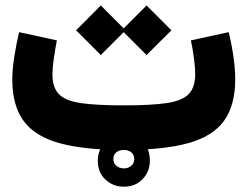

<svg xmlns="http://www.w3.org/2000/svg" viewBox="-20 -560 924 717"><path d="M442.4 -59.1Q486.8 -59.1 513.2 -31.7Q539.6 -4.4 539.6 40.5Q539.6 80.6 512.5 108.9Q485.4 137.2 442.4 137.2Q401.9 137.2 373.5 110.4Q345.2 83.5 345.2 40.5Q345.2 -1.5 373.8 -30.3Q402.3 -59.1 442.4 -59.1ZM442.4 0Q424.8 0 414.1 9Q403.3 18.1 403.3 33.7Q403.3 49.3 414.6 59.1Q425.8 68.8 442.4 68.8Q459 68.8 470.2 59.1Q481.4 49.3 481.4 33.7Q481.4 18.1 470.5 9Q459.5 0 442.4 0ZM834 -439.9Q845.2 -394.5 851.8 -348.1Q858.4 -301.8 858.4 -264.2Q858.4 -166.5 816.4 -108.6Q774.4 -50.8 682.9 -25.4Q591.3 0 442.4 0Q293.9 0 202.1 -25.4Q110.4 -50.8 68.1 -108.4Q25.9 -166 25.9 -262.7Q25.9 -300.3 33.2 -347.2Q40.5 -394 51.3 -439.9L192.4 -409.2Q186 -377 180.9 -341.3Q175.8 -305.7 175.8 -282.7Q175.8 -232.9 200.4 -208Q225.1 -183.1 283.2 -174.8Q341.3 -166.5 442.4 -166.5Q543.9 -166.5 602.1 -175Q660.2 -183.6 684.6 -208.7Q709 -233.9 709 -284.2Q709 -307.1 704.3 -342.3Q699.7 -377.4 692.9 -409.2ZM264.2 -446.8 356.4 -539.6 441.9 -454.1 527.3 -539.6 620.1 -446.8 527.3 -354.5 441.9 -439.9 356.4 -354.5Z"/></svg>

Font: Estedad-FD ExtraBold
Style: Regular
Weight: 800
Designer: Amin Abedi
Version: Version 7.3